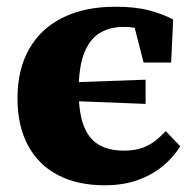

<svg xmlns="http://www.w3.org/2000/svg" viewBox="-20 -536 583 571"><path d="M291 15Q211 15 153 -15Q95 -45 63.5 -103Q32 -161 32 -244Q32 -329 66.5 -390Q101 -451 166.5 -483.5Q232 -516 323 -516Q383 -516 424 -505Q465 -494 495 -478L489 -350H407L372 -487L439 -429Q417 -443 396 -449.5Q375 -456 347 -456Q307 -456 277 -438Q247 -420 230.5 -378.5Q214 -337 214 -266Q214 -201 229 -162Q244 -123 274 -105.5Q304 -88 348 -88Q380 -88 402.5 -96Q425 -104 442 -117.5Q459 -131 473 -146L516 -101Q496 -68 463.5 -41.5Q431 -15 388.5 0Q346 15 291 15ZM133 -238V-289L413 -299V-227Z"/></svg>

Font: Source Serif 4 ExtraBold
Style: Regular
Weight: 800
Designer: Frank Grießhammer
Foundry: Adobe Systems Incorporated
Version: Version 4.004;hotconv 1.0.116;makeotfexe 2.5.65601